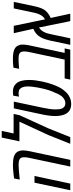

<svg xmlns="http://www.w3.org/2000/svg" viewBox="644 -1448 814 2141"><g transform="rotate(-90 1050.5 -377.0)"><path d="M264.2 0 359.9 -451.2Q363.8 -469.2 366 -484.1Q368.2 -499 368.2 -512.2Q368.2 -531.2 363.3 -544.7Q358.4 -558.1 344.7 -565.4Q331.5 -572.3 313 -574.2Q294.4 -576.2 281.7 -576.2Q259.3 -576.2 218.5 -572.8Q177.7 -569.3 119.1 -563.5L131.3 -626.5Q163.6 -630.9 191.7 -633.8Q219.7 -636.7 243.2 -638.2Q266.6 -639.6 284.2 -639.6Q311 -639.6 336.4 -636.5Q361.8 -633.3 380.9 -626.5Q392.1 -622.1 401.4 -616.5Q410.6 -610.8 417.5 -603.5Q429.7 -590.3 437 -572Q444.3 -553.7 444.3 -527.3Q444.3 -511.7 441.7 -491.2Q439 -470.7 434.1 -447.8L338.9 0ZM0 0 84.5 -398.9H159.2L74.2 0Z M518.1 0 614.7 -242.2 764.6 -566.9H545.4L587.4 -764.2H661.6L633.3 -631.8H851.1L837.4 -566.9L690.9 -246.1L592.3 0Z M961.4 10.3Q920.4 10.3 892.3 -6.6Q864.3 -23.4 849.1 -55.2Q838.4 -76.7 833 -105.2Q827.6 -133.8 827.6 -168Q827.6 -200.7 832.3 -237.3Q836.9 -273.9 846.2 -316.9L913.1 -629.4H988.3L921.4 -313.5Q911.1 -265.6 906.2 -230Q901.4 -194.3 901.4 -161.6Q901.4 -141.6 903.8 -122.1Q906.2 -102.5 914.1 -87.4Q921.9 -72.8 935.3 -63.7Q948.7 -54.7 970.7 -54.7Q988.8 -54.7 1008.1 -63.5Q1027.3 -72.3 1046.4 -93.3Q1057.1 -106.4 1067.4 -124.3Q1077.6 -142.1 1086.9 -168.5Q1102.5 -198.2 1115.5 -239.5Q1128.4 -280.8 1137.9 -325.2Q1147.5 -369.6 1152.6 -409.2Q1157.7 -448.7 1157.7 -475.1Q1157.7 -507.3 1149.2 -530.3Q1140.6 -553.2 1126.5 -564Q1117.2 -570.8 1106 -573.5Q1094.7 -576.2 1083 -576.2Q1074.2 -576.2 1064.5 -575Q1054.7 -573.7 1043.9 -571.8L1054.7 -635.7Q1066.9 -637.7 1078.9 -638.7Q1090.8 -639.6 1100.6 -639.6Q1130.4 -639.6 1153.3 -629.6Q1176.3 -619.6 1192.9 -599.6Q1211.9 -576.7 1220.9 -541.7Q1230 -506.8 1230 -459.5Q1230 -424.8 1225.3 -388.7Q1220.7 -352.5 1211.9 -311Q1205.1 -277.8 1195.8 -246.3Q1186.5 -214.8 1175.8 -186Q1165 -157.2 1153.3 -133.3Q1136.7 -98.6 1114.7 -71.3Q1092.8 -43.9 1071.3 -26.9Q1054.2 -13.7 1035.4 -5.4Q1016.6 2.9 997.8 6.6Q979 10.3 961.4 10.3Z M1233.9 0 1247.1 -62.5H1457L1539.6 -451.2Q1543.5 -468.3 1545.7 -482.4Q1547.9 -496.6 1547.9 -511.2Q1547.9 -530.8 1543.5 -543.5Q1539.1 -556.2 1527.8 -564Q1516.1 -571.8 1500.2 -574.2Q1484.4 -576.7 1472.2 -576.7Q1456.5 -576.7 1438.7 -575.9Q1420.9 -575.2 1403.6 -574.2Q1386.2 -573.2 1370.6 -571.8L1354.5 -570.3L1366.7 -633.8Q1393.6 -637.2 1417.5 -638.4Q1441.4 -639.6 1464.8 -639.6Q1500 -639.6 1525.6 -635.7Q1551.3 -631.8 1570.8 -623Q1589.8 -614.7 1600.1 -602.5Q1610.4 -590.3 1617.2 -572.8Q1621.1 -563.5 1622.8 -554.9Q1624.5 -546.4 1624.5 -532.2Q1624.5 -517.6 1623 -503.4Q1621.6 -489.3 1619.1 -475.3Q1616.7 -461.4 1613.8 -447.8L1531.7 -62.5H1581.5L1568.4 0Z M1621.6 0 1668.9 -224.1Q1674.8 -251 1683.8 -278.8Q1692.9 -306.6 1705.1 -328.6Q1721.2 -358.4 1744.4 -378.4Q1767.6 -398.4 1800.3 -412.1L1751.5 -629.9H1833.5L1905.8 -281.2Q1918 -288.1 1928.2 -297.4Q1938.5 -306.6 1947.3 -319.8Q1958 -335 1966.1 -356Q1974.1 -377 1980 -403.8L2027.8 -629.9H2100.6L2052.2 -400.9Q2043 -356.9 2030.8 -326.2Q2018.6 -295.4 2002 -275.4Q1991.7 -263.2 1978 -252.2Q1964.4 -241.2 1949.7 -232.4Q1935.1 -223.6 1921.4 -218.3L1968.8 0H1885.7L1814.9 -349.1Q1803.7 -342.3 1794.2 -333.3Q1784.7 -324.2 1776.9 -313Q1764.6 -295.9 1755.9 -273.2Q1747.1 -250.5 1741.2 -220.7L1694.3 0Z"/></g></svg>

Font: Open Sans Condensed
Style: Italic
Weight: 400
Width: 3
Italic angle: -12°
Designer: Monotype Design Team
Foundry: Monotype Imaging Inc.
Version: Version 3.000